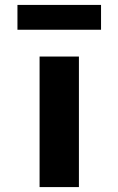

<svg xmlns="http://www.w3.org/2000/svg" viewBox="-20 -761 481 781"><path d="M141 0V-531H301V0ZM51 -640V-741H391V-640Z"/></svg>

Font: Lexend Giga
Style: Bold
Weight: 700
Version: Version 1.007